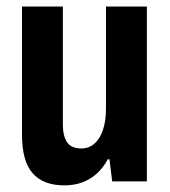

<svg xmlns="http://www.w3.org/2000/svg" viewBox="-20 -547 513 579"><path d="M174.1 12Q110.7 12 78.5 -24.5Q46.3 -61 46.3 -140.7V-527.2H169.6V-170.2Q169.6 -153.7 172.9 -140.3Q176.2 -126.9 182.5 -117.7Q188.9 -108.4 199.8 -103.9Q210.7 -99.3 225 -99.3Q247.7 -99.3 264.4 -113.5Q281.2 -127.8 290.4 -155Q299.6 -182.2 299.6 -219.9V-527.2H422.9V0H318.3L310.1 -66.8H305.1Q291.1 -40.8 271.8 -23.4Q252.4 -6 228.1 3Q203.8 12 174.1 12Z"/></svg>

Font: Archivo SemiBold Condensed
Style: Regular
Weight: 600
Width: 3
Version: Version 2.001